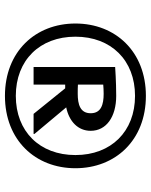

<svg xmlns="http://www.w3.org/2000/svg" viewBox="62 -882 602 765"><g transform="rotate(90 362.5 -500.0)"><path d="M362.5 -219.2C539.2 -219.2 650.8 -340.8 650.8 -500C650.8 -659.2 539.2 -780.8 362.5 -780.8C185.8 -780.8 74.2 -659.2 74.2 -500C74.2 -340.8 185.8 -219.2 362.5 -219.2ZM362.5 -262.5C220.8 -262.5 126.7 -357.5 126.7 -500C126.7 -642.5 220.8 -737.5 362.5 -737.5C504.2 -737.5 598.3 -642.5 598.3 -500C598.3 -357.5 504.2 -262.5 362.5 -262.5ZM332.5 -459.2 434.2 -333.3H514.2V-336.7L408.3 -463.3C465 -475 501.7 -510.8 501.7 -560.8C501.7 -623.3 445.8 -662.5 362.5 -662.5C305 -662.5 247.5 -658.3 247.5 -658.3V-462.5V-333.3H317.5V-459.2ZM317.5 -510V-610.8C327.5 -611.7 340.8 -612.5 354.2 -612.5C396.7 -612.5 431.7 -602.5 431.7 -560.8C431.7 -519.2 396.7 -509.2 354.2 -509.2C340.8 -509.2 327.5 -509.2 317.5 -510Z"/></g></svg>

Font: Boon SemiBold
Style: Regular
Weight: 600
Designer: Sungsit Sawaiwan
Foundry: FontUni
Version: Version 2.0